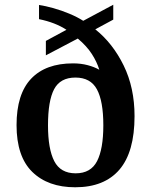

<svg xmlns="http://www.w3.org/2000/svg" viewBox="-20 -782 639 812"><path d="M298 10Q183 10 116.5 -55Q50 -120 50 -253Q50 -384 111.5 -449Q173 -514 289 -514Q322 -514 350.5 -506.5Q379 -499 400 -487Q390 -520 368.5 -553.5Q347 -587 309 -619L174 -548V-609L261 -656Q214 -687 145 -701V-761Q172 -757 206 -747.5Q240 -738 273.5 -724Q307 -710 332 -694L459 -762V-699L383 -658Q457 -599 503 -505Q549 -411 549 -291Q549 -139 485 -64.5Q421 10 298 10ZM300 -49Q364 -49 390.5 -100.5Q417 -152 417 -252Q417 -354 390 -404Q363 -454 299 -454Q235 -454 209 -405Q183 -356 183 -252Q183 -152 209.5 -100.5Q236 -49 300 -49Z"/></svg>

Font: Noto Serif Thai SemiBold
Style: Regular
Weight: 600
Designer: Monotype Design Team
Foundry: Monotype Imaging Inc.
Version: Version 2.001; ttfautohint (v1.8.4.7-5d5b)